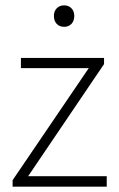

<svg xmlns="http://www.w3.org/2000/svg" viewBox="-20 -696 444 716"><path d="M27 0V-24L311 -442H58V-480H368V-457L85 -39H378V0ZM219 -596Q202 -596 191.5 -607Q181 -618 181 -637Q181 -654 191.5 -665Q202 -676 219 -676Q236 -676 246.5 -665Q257 -654 257 -637Q257 -618 246.5 -607Q236 -596 219 -596Z"/></svg>

Font: CV Source Sans Light
Style: Regular
Weight: 300
Designer: Paul D. Hunt
Foundry: Adobe Systems Incorporated
Version: Version 3.001